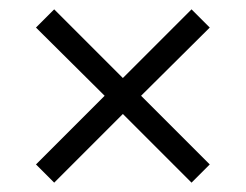

<svg xmlns="http://www.w3.org/2000/svg" viewBox="-20 -504 526 411"><path d="M96 -113 57 -152 204 -299 57 -445 96 -484 243 -337 390 -484 429 -445 282 -299 429 -152 390 -113 243 -260Z"/></svg>

Font: Bricolage Grotesque 48pt ExtraLight
Style: Regular
Weight: 200
Designer: Mathieu Triay
Foundry: Atelier Triay
Version: Version 1.000; ttfautohint (v1.8.4.7-5d5b);gftools[0.9.32]